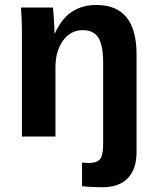

<svg xmlns="http://www.w3.org/2000/svg" viewBox="-20 -559 640 786"><path d="M402.3 -302.2Q402.3 -371.1 383.5 -403.3Q364.7 -435.5 318.8 -435.5Q268.1 -435.5 237.5 -392.3Q207 -349.1 207 -283.2V0H69.8V-410.2Q69.8 -452.6 68.6 -479.7Q67.4 -506.8 65.9 -528.3H196.8Q198.2 -519 200.7 -478.8Q203.1 -438.5 203.1 -423.3H205.1Q232.9 -483.9 274.9 -511.2Q316.9 -538.6 375 -538.6Q539.1 -538.6 539.1 -335.4V62.5Q539.1 132.3 503.7 169.9Q468.3 207.5 398.9 207.5Q350.1 207.5 315.9 203.1V106.4L340.8 108.4Q377 108.4 389.6 92.5Q402.3 76.7 402.3 29.3Z"/></svg>

Font: Cousine
Style: Bold
Weight: 700
Monospace: yes
Designer: Steve Matteson
Foundry: Ascender Corporation
Version: Version 1.20